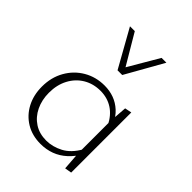

<svg xmlns="http://www.w3.org/2000/svg" viewBox="-202 -814 928 928"><g transform="rotate(45 262.5 -350.0)"><path d="M236 4Q179 4 136 -22Q93 -48 69 -93.5Q45 -139 45 -197Q45 -260 73 -309.5Q101 -359 149 -387Q197 -415 256 -415Q291 -415 321 -404Q351 -393 375.5 -370.5Q400 -348 416 -314L403 -289Q380 -336 343.5 -359.5Q307 -383 260 -383Q211 -383 172.5 -360Q134 -337 112 -295.5Q90 -254 90 -200Q90 -151 109 -111.5Q128 -72 162.5 -49.5Q197 -27 244 -27Q287 -27 329 -49Q371 -71 401 -124L420 -110Q398 -72 370 -46.5Q342 -21 308.5 -8.5Q275 4 236 4ZM404 3 397 -94V-312L404 -407L439 -414V-3ZM248 -511 257 -535 356 -704H389L280 -511ZM248 -511 140 -704H173L273 -535L280 -511Z"/></g></svg>

Font: Ysabeau Infant ExtraLight
Style: Regular
Weight: 250
Designer: Christian Thalmann (Catharsis Fonts)
Version: Version 2.001;gftools[0.9.30]; featfreeze: ss01,ss02,lnum